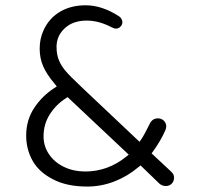

<svg xmlns="http://www.w3.org/2000/svg" viewBox="-20 -702 755 723"><path d="M300.8 -56.2Q257.3 -56.2 221.7 -73.2Q185.5 -90.3 165 -120.6Q144 -150.9 144 -188.5Q144 -234.4 167.5 -271.5Q190.9 -308.1 228 -332L234.4 -336.4L464.8 -119.6L455.6 -112.3Q386.2 -56.2 300.8 -56.2ZM308.6 0.5Q361.3 0.5 410.9 -18.8Q460.4 -38.1 502 -73.2L509.3 -79.1L580.1 -10.7Q590.8 -1.5 604.5 -1.5Q617.7 -1.5 626.5 -10.3Q635.3 -19 635.3 -32.2Q635.3 -40.5 632.8 -45.2Q630.4 -49.8 623 -57.1L550.8 -124.5L556.2 -131.8Q584 -169.9 602.1 -210Q606 -219.7 606 -225.6Q606 -238.8 596.9 -247.6Q587.9 -256.3 574.2 -256.3Q558.6 -256.3 549.3 -244.6Q546.4 -241.7 544.4 -236.8Q521.5 -190.9 512.2 -177.7L505.4 -168L293.9 -367.7Q241.7 -416.5 224.6 -437.5Q210.9 -454.6 203.6 -471.2Q192.9 -493.7 192.9 -525.4Q192.9 -566.9 223.9 -595.7Q254.9 -624.5 306.6 -624.5Q353 -624.5 402.8 -598.1Q412.1 -594.2 415.5 -594.2Q418.9 -594.2 421.1 -594.7Q423.3 -595.2 425.8 -596.2Q429.7 -597.7 433.6 -601.6Q440.9 -608.9 440.9 -619.1Q440.9 -625 437 -631.3Q433.1 -637.7 428.2 -640.6Q364.3 -682.1 302.7 -682.1Q250.5 -682.1 210.9 -660.6Q164.1 -634.8 143.1 -585.9Q129.4 -555.2 129.4 -518.8Q129.4 -482.4 142.8 -451.9Q156.2 -421.4 186.5 -385.7L193.8 -376.5L184.1 -370.1Q139.2 -341.3 108.9 -295.7Q78.6 -250 78.6 -191.4Q78.6 -139.6 103 -96.2Q127.4 -53.7 177.7 -27.8Q230 0.5 308.6 0.5Z"/></svg>

Font: YuPearl-ExtraLight
Style: ExtraLight
Weight: 200
Designer: Max Yao
Foundry: Max-Everyday
Version: Version 1.011; ttfautohint (v1.8.3)